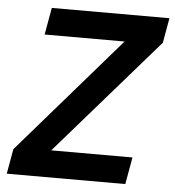

<svg xmlns="http://www.w3.org/2000/svg" viewBox="-51 -747 723 795"><g transform="rotate(5 310.5 -350.0)"><path d="M6.3 0 24.7 -103.5 444.6 -587.7H112.3L132.3 -700H621.3L602.9 -596.5L181.4 -112.3H519L499 0Z"/></g></svg>

Font: DM Sans 9pt
Style: Italic
Weight: 400
Italic angle: -10°
Designer: Colophon Foundry, Jonny Pinhorn
Foundry: Colophon Foundry
Version: Version 4.004